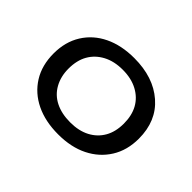

<svg xmlns="http://www.w3.org/2000/svg" viewBox="-87 -874 632 632"><g transform="rotate(45 229.5 -557.5)"><path d="M230 -380Q170 -380 125.5 -401.5Q81 -423 56 -463Q31 -503 31 -558Q31 -612 56 -652Q81 -692 125.5 -713.5Q170 -735 230 -735Q319 -735 373.5 -687.5Q428 -640 428 -558Q428 -504 403 -464Q378 -424 334 -402Q290 -380 230 -380ZM230 -436Q270 -436 298.5 -451Q327 -466 342.5 -493Q358 -520 358 -558Q358 -596 343 -623Q328 -650 299 -665.5Q270 -681 230 -681Q190 -681 161 -665.5Q132 -650 116.5 -623Q101 -596 101 -557Q101 -521 116.5 -493Q132 -465 161 -450.5Q190 -436 230 -436Z"/></g></svg>

Font: Mona Sans Expanded
Style: Regular
Weight: 400
Width: 7
Designer: Deni Anggara
Foundry: GitHub
Version: Version 2.000